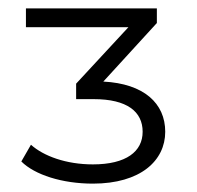

<svg xmlns="http://www.w3.org/2000/svg" viewBox="-20 -762 470 459"><path d="M355 -707V-742H42V-697H287L162 -562V-525H204C284 -525 321 -495 321 -447C321 -400 282 -369 202 -369C138 -369 84 -389 54 -416L31 -376C63 -344 129 -323 202 -323C316 -323 375 -378 375 -447C375 -515 324 -562 227 -567Z"/></svg>

Font: Talent
Style: Regular
Weight: 400
Designer: Mike Powis
Version: Version 1.001;hotconv 1.0.109;makeotfexe 2.5.65596